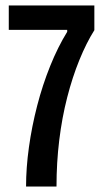

<svg xmlns="http://www.w3.org/2000/svg" viewBox="-20 -680 380 700"><path d="M75 0Q75 -68 85.5 -143.5Q96 -219 115.5 -294.5Q135 -370 163 -439.5Q191 -509 225 -564V-571H12V-660H324V-570Q295 -524 269.5 -461.5Q244 -399 225 -325Q206 -251 196 -169Q186 -87 186 0Z"/></svg>

Font: Bricolage Grotesque 48pt Condensed Medium
Style: Regular
Weight: 500
Width: 3
Designer: Mathieu Triay
Foundry: Atelier Triay
Version: Version 1.001;gftools[0.9.33.dev8+g029e19f]